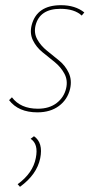

<svg xmlns="http://www.w3.org/2000/svg" viewBox="-20 -430 373 740"><path d="M124 3Q51 3 15 -44L26 -55Q59 -11 126 -11Q170 -11 198.5 -33Q227 -55 235 -90Q242 -121 228 -146.5Q214 -172 190.5 -191Q167 -210 143.5 -229Q120 -248 107 -274.5Q94 -301 102 -333Q122 -410 215 -410Q270 -410 305 -382L295 -370Q267 -396 213 -396Q133 -396 117 -332Q110 -303 123.5 -278.5Q137 -254 160.5 -235Q184 -216 208 -196.5Q232 -177 245 -149Q258 -121 250 -87Q240 -46 207 -21.5Q174 3 124 3ZM57 290 48 280Q107 237 118 179Q129 125 98 105L111 95Q147 120 135 180Q122 243 57 290Z"/></svg>

Font: EauTestInfant Thin
Style: Italic
Weight: 250
Italic angle: -12°
Designer: Christian Thalmann (Catharsis Fonts)
Version: Version 0.001;PS 000.001;hotconv 1.0.88;makeotf.lib2.5.64775